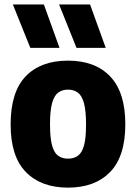

<svg xmlns="http://www.w3.org/2000/svg" viewBox="-20 -828 608 858"><path d="M284 10.5Q164 10.5 95.8 -59Q27.5 -128.5 27.5 -271.5Q27.5 -417 94.8 -487Q162 -557 284 -557Q405.5 -557 472.8 -486Q540 -415 540 -273Q540 -129 472 -59.2Q404 10.5 284 10.5ZM284 -119Q310 -119 328 -131.8Q346 -144.5 355.2 -177.2Q364.5 -210 364.5 -271.5Q364.5 -334 355 -367.8Q345.5 -401.5 327.5 -414.5Q309.5 -427.5 284 -427.5Q258.5 -427.5 240.5 -414.5Q222.5 -401.5 213 -368.2Q203.5 -335 203.5 -273Q203.5 -211 212.8 -177.8Q222 -144.5 240 -131.8Q258 -119 284 -119ZM322 -614 244 -808H382.5L452.5 -614ZM115.5 -614 37.5 -808H176L246 -614Z"/></svg>

Font: Encode Sans Semi Condensed ExtraBold
Style: Regular
Weight: 800
Width: 4
Designer: Multiple Designers
Foundry: Impallari Type
Version: Version 3.000; ttfautohint (v1.8.3) -l 8 -r 50 -G 200 -x 14 